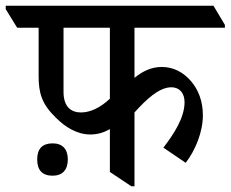

<svg xmlns="http://www.w3.org/2000/svg" viewBox="-64 -644 806 671"><path d="M252 -174C277 -174 300 -181 320 -193V-43L395 7H406V-251C446 -295 491 -339 535 -339C563 -339 581 -319 581 -287C581 -233 544 -176 507 -128L585 -75C619 -119 645 -183 645 -241C645 -291 629 -331 603 -361C577 -391 543 -410 501 -410C464 -410 433 -394 406 -372V-547H722V-557L682 -624H-44V-612L-4 -547H71V-379C71 -320 81 -281 132 -232C163 -201 204 -174 252 -174ZM158 -323V-547H320V-299C287 -268 252 -251 219 -251C186 -251 158 -269 158 -323ZM120 -30C154 -30 173 -50 173 -87C173 -123 154 -143 120 -143C84 -143 66 -124 66 -87C66 -49 84 -30 120 -30Z"/></svg>

Font: Noto Serif Devanagari SemiCondensed Medium
Style: Regular
Weight: 500
Width: 4
Designer: Universal Thirst, Indian Type Foundry and the Monotype Design Team
Foundry: Monotype Imaging Inc.
Version: Version 2.004